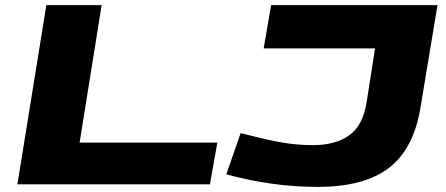

<svg xmlns="http://www.w3.org/2000/svg" viewBox="-20 -720 1742 750"><path d="M48 0 161 -700H377L291 -163H829L800 0ZM864 -39 920 -200Q1000 -179 1067 -166Q1134 -153 1203 -153Q1290 -153 1344 -191.5Q1398 -230 1412 -320L1445 -531H1010L1039 -700H1689L1622 -297Q1595 -137 1498.5 -63.5Q1402 10 1221 10Q1127 10 1037.5 -3Q948 -16 864 -39Z"/></svg>

Font: Georama ExtraExtended
Style: Bold Italic
Weight: 700
Width: 8
Italic angle: -9°
Designer: Jean-Baptiste Levee
Foundry: Production Type
Version: Version 1.000